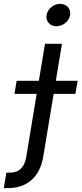

<svg xmlns="http://www.w3.org/2000/svg" viewBox="-112 -769 422 993"><path d="M120.6 -542.5H208.5L111.3 43Q103 92.8 79.6 128.9Q56.2 165 17.8 184.6Q-20.5 204.1 -72.8 204.1H-92.3L-79.1 124H-61.5Q-24.9 124 -3.7 103Q17.6 82 23.9 41.5ZM-37.1 -283.7 -25.9 -351.1H289.6L277.8 -283.7ZM179.7 -633.3Q154.8 -633.3 139.9 -650.1Q125 -667 128.9 -690.9Q132.8 -715.3 153.6 -732.2Q174.3 -749 199.2 -749Q224.1 -749 239.3 -732.2Q254.4 -715.3 250.5 -690.9Q246.6 -667 225.8 -650.1Q205.1 -633.3 179.7 -633.3Z"/></svg>

Font: Inter 16pt
Style: Italic
Weight: 400
Italic angle: -9.3988°
Version: Version 4.001;git-66647c0bb